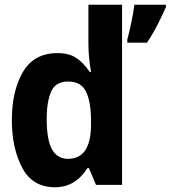

<svg xmlns="http://www.w3.org/2000/svg" viewBox="-20 -780 720 810"><path d="M600 -600Q626 -639 646 -678.5Q666 -718 680 -750V-760H547Q543 -728 534 -685Q525 -642 517 -613V-600ZM177 -280Q177 -348 195 -392Q213 -436 268 -436Q323 -436 343.5 -392Q364 -348 364 -271V-255Q364 -110 267 -110Q222 -110 199.5 -149.5Q177 -189 177 -280ZM349 -71H355L385 0H495V-760H353V-596Q353 -564 356 -535.5Q359 -507 364 -476H359Q331 -517 300.5 -536.5Q270 -556 223 -556Q123 -556 76.5 -476Q30 -396 30 -273Q30 -155 73.5 -72.5Q117 10 212 10Q298 10 349 -71Z"/></svg>

Font: Noto Sans Mono UI
Style: Bold
Weight: 700
Designer: Monotype Design team
Foundry: Monotype Imaging Inc.
Version: 1.000